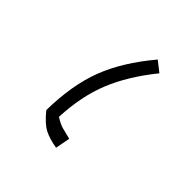

<svg xmlns="http://www.w3.org/2000/svg" viewBox="-80 -739 404 415"><g transform="rotate(30 122.5 -531.5)"><path d="M203 -669 221 -645Q166 -605 133 -561.5Q100 -518 80 -455Q91 -443 99.5 -438Q108 -433 123 -425L108 -394Q86 -404 73.5 -415.5Q61 -427 49 -454Q70 -528 105 -576.5Q140 -625 203 -669Z"/></g></svg>

Font: Noto Sans Arabic SemCond ExtLt
Style: Regular
Weight: 200
Width: 4
Designer: Monotype Design Team, Nadine Chahine, Nizar Qandah and Khaled Hosny
Foundry: Monotype Imaging Inc.
Version: Version 2.012; ttfautohint (v1.8.4.7-5d5b)